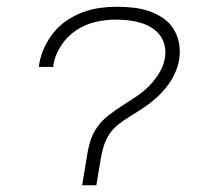

<svg xmlns="http://www.w3.org/2000/svg" viewBox="-20 -548 640 568"><path d="M223 0 237 -84Q240 -107 247 -130Q254 -153 268 -172.5Q282 -192 302 -207.5Q322 -223 342.5 -236Q363 -249 384 -263Q405 -277 422 -294.5Q439 -312 451.5 -333Q464 -354 468 -377Q471 -396 467 -413.5Q463 -431 452.5 -444.5Q442 -458 427 -467Q412 -476 394.5 -481Q377 -486 359 -488Q341 -490 322 -490Q293 -490 262.5 -483Q232 -476 205.5 -458.5Q179 -441 161 -413.5Q143 -386 138 -357Q137 -355 137.5 -353Q138 -351 138 -350H95L96 -358Q100 -383 111 -407Q122 -431 139 -452Q156 -473 178.5 -488Q201 -503 225.5 -512Q250 -521 275 -524.5Q300 -528 325 -528Q349 -528 373 -525.5Q397 -523 419.5 -515.5Q442 -508 461.5 -495Q481 -482 493 -463Q505 -444 509.5 -420.5Q514 -397 510 -372Q507 -354 499.5 -336Q492 -318 481 -302Q470 -286 456 -271.5Q442 -257 426.5 -245Q411 -233 394.5 -222.5Q378 -212 361 -201.5Q344 -191 328.5 -178.5Q313 -166 302.5 -149.5Q292 -133 286.5 -114.5Q281 -96 278 -78L265 0Z"/></svg>

Font: Iosevka Aile XLt Obl
Style: Regular
Weight: 200
Italic angle: -9°
Designer: Belleve Invis
Foundry: Belleve Invis
Version: Version 31.1.0; ttfautohint (v1.8.4)